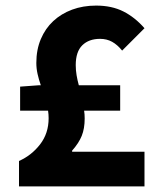

<svg xmlns="http://www.w3.org/2000/svg" viewBox="-20 -667 568 687"><path d="M48 0V-91Q93 -111 123.5 -150.5Q154 -190 154 -244Q154 -251 153.5 -257.5Q153 -264 152 -271H52V-357L120 -362H126Q119 -382 114.5 -402Q110 -422 110 -442Q110 -489 126 -527Q142 -565 170.5 -591.5Q199 -618 238 -632.5Q277 -647 324 -647Q380 -647 421.5 -626Q463 -605 497 -566L417 -486Q400 -507 381 -517.5Q362 -528 338 -528Q298 -528 274.5 -505Q251 -482 251 -434Q251 -416 254 -398Q257 -380 262 -362H410V-271H281Q282 -264 282.5 -257.5Q283 -251 283 -243Q283 -207 272.5 -181Q262 -155 238 -128V-124H497V0Z"/></svg>

Font: Giro Regular
Style: Bold
Weight: 700
Designer: Paul D. Hunt
Foundry: Adobe Systems Incorporated
Version: Version 1.000;PS 1.0;hotconv 1.0.88;makeotf.lib2.5.647800